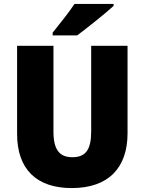

<svg xmlns="http://www.w3.org/2000/svg" viewBox="-20 -947 735 977"><path d="M558 -917V-927H359C330 -882 282 -824 248 -781V-767H373C425 -806 518 -880 558 -917ZM629 -269V-714H444V-278C444 -184 415 -147 348 -147C284 -147 252 -184 252 -277V-714H67V-265C67 -87 165 10 345 10C533 10 629 -94 629 -269Z"/></svg>

Font: Noto Sans Devanagari UI SemiCondensed Black
Style: Regular
Weight: 900
Width: 4
Designer: Jelle Bosma - Monotype Design Team
Foundry: Monotype Imaging Inc.
Version: Version 2.004